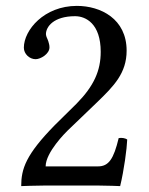

<svg xmlns="http://www.w3.org/2000/svg" viewBox="-20 -630 505 652"><path d="M61 -468C61 -447 80 -429 101 -429C118 -429 148 -446.9 148 -469C148 -477 146 -483 144 -490C142 -497 136 -506 136 -514C136 -539 162 -575 235 -575C271 -575 322 -550 322 -454C322 -390 299 -338 240 -278L166 -205C68 -105 52 -57 52 2C52 2 103 0 135 0H310C342 0 388 2 388 2C401 -51 411 -126 412 -156C406 -161 393 -163 383 -161C366 -90 349 -65 313 -65H135C135 -113 204 -181 209 -186L310 -283C367 -338 410 -382 410 -458C410 -566 322 -610 241 -610C130 -610 61 -528 61 -468Z"/></svg>

Font: Libertinus Serif
Style: Regular
Weight: 400
Designer: Philipp H. Poll
Foundry: Khaled Hosny
Version: Version 6.2